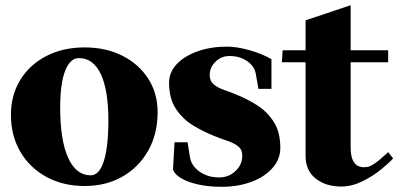

<svg xmlns="http://www.w3.org/2000/svg" viewBox="-20 -698 1529 737"><path d="M305 16Q222 16 158 -19Q94 -54 58 -115.5Q22 -177 22 -257Q22 -333 58 -391.5Q94 -450 158 -483Q222 -516 305 -516Q387 -516 450 -484Q513 -452 549 -396Q585 -340 585 -267Q585 -184 549 -120Q513 -56 450 -20Q387 16 305 16ZM328 -25Q361 -25 378.5 -79.5Q396 -134 396 -236Q396 -352 367 -413.5Q338 -475 283 -475Q249 -475 230 -426Q211 -377 211 -285Q211 -160 241.5 -92.5Q272 -25 328 -25Z M831 19Q759 19 707 0.5Q655 -18 644 -47L650 -152H700L709 -96Q714 -62 745.5 -39.5Q777 -17 821 -17Q859 -17 884.5 -42Q910 -67 910 -100Q910 -124 894 -136.5Q878 -149 852.5 -157.5Q827 -166 800 -177Q760 -193 720.5 -217Q681 -241 655 -280.5Q629 -320 629 -380Q629 -421 658.5 -452Q688 -483 738.5 -501Q789 -519 851 -519Q889 -519 937 -505.5Q985 -492 1022 -471V-357H972L962 -414Q957 -444 928.5 -463.5Q900 -483 861 -483Q829 -483 807 -461Q785 -439 785 -410Q785 -387 800.5 -374Q816 -361 841 -352.5Q866 -344 892 -333Q931 -317 968.5 -293Q1006 -269 1031 -230Q1056 -191 1056 -130Q1056 -87 1026 -53Q996 -19 945 0Q894 19 831 19Z M1289 18Q1231 18 1192 -12.5Q1153 -43 1153 -99V-459H1062L1065 -505H1153V-620L1326 -678V-505H1470V-459H1326V-134Q1326 -97 1335.5 -80.5Q1345 -64 1356.5 -60Q1368 -56 1374 -56Q1380 -56 1389.5 -57Q1399 -58 1417.5 -70Q1436 -82 1470 -114L1489 -90Q1474 -73 1442 -47Q1410 -21 1370 -1.5Q1330 18 1289 18Z"/></svg>

Font: Wittgenstein Black
Style: Regular
Weight: 900
Designer: Jörg Drees
Foundry: Jörg Drees
Version: Version 1.303; ttfautohint (v1.8.4.7-5d5b)